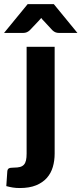

<svg xmlns="http://www.w3.org/2000/svg" viewBox="-70 -746 401 945"><path d="M199 -515.5V10Q199 45 190 75.8Q181 106.5 160.8 129.5Q140.5 152.5 107.8 166Q75 179.5 27 179.5Q8.5 179.5 -7 177Q-22.5 174.5 -39 170L-34 97Q-33 87 -26.8 83Q-20.5 79 -2 79Q16.5 79 28.5 75.8Q40.5 72.5 47.8 64.5Q55 56.5 58 43.2Q61 30 61 10V-515.5ZM311 -584H219Q211 -584 203.5 -586.8Q196 -589.5 188 -597L144 -644.5Q141.5 -647 138.5 -650.2Q135.5 -653.5 133 -657.5Q127 -650 121.5 -644.5L76.5 -597Q62.5 -584 45.5 -584H-50L66 -725.5H195Z"/></svg>

Font: LatoLatin Heavy
Style: Regular
Weight: 800
Designer: Lukasz Dziedzic with Adam Twardoch and Botio Nikoltchev
Foundry: tyPoland Lukasz Dziedzic
Version: Version 2.015; 2015-08-06; http://www.latofonts.com/